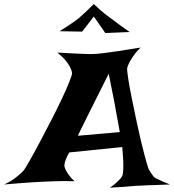

<svg xmlns="http://www.w3.org/2000/svg" viewBox="-120 -916 844 931"><path d="M158.2 -661.1Q207 -658.2 240.7 -656.7Q274.4 -655.3 296.9 -654.3Q322.3 -653.3 339.8 -654.3Q357.4 -655.3 387.7 -659.2Q413.1 -662.1 455.6 -668.5Q498 -674.8 561.5 -685.5Q539.1 -663.1 526.9 -645Q514.6 -627 507.8 -614.3Q500 -598.6 497.1 -587.9Q495.1 -578.1 501 -539.1Q506.8 -500 517.6 -446.8Q528.3 -393.6 541 -333.5Q553.7 -273.4 566.4 -221.2Q579.1 -168.9 589.4 -132.3Q599.6 -95.7 604.5 -88.9Q619.1 -68.4 623 -62Q627 -55.7 636.7 -50.8Q640.6 -48.8 649.4 -44.9Q657.2 -41 670.4 -35.2Q683.6 -29.3 704.1 -21.5Q666 -19.5 638.7 -19Q611.3 -18.6 593.8 -17.6Q573.2 -16.6 558.6 -15.6Q543.9 -15.6 523.4 -13.7Q505.9 -11.7 478 -9.8Q450.2 -7.8 413.1 -5.9Q432.6 -19.5 444.8 -30.8Q457 -42 463.9 -49.8Q471.7 -59.6 474.6 -67.4Q476.6 -76.2 477.5 -93.8Q478.5 -109.4 477.5 -135.3Q476.6 -161.1 472.7 -203.1L215.8 -176.8Q206.1 -160.2 201.2 -147.9Q196.3 -135.7 194.3 -127Q191.4 -116.2 192.4 -109.4Q194.3 -101.6 199.2 -90.8Q204.1 -81.1 213.4 -67.9Q222.7 -54.7 241.2 -37.1Q216.8 -38.1 191.4 -38.1Q166 -38.1 144.5 -37.1Q119.1 -36.1 94.7 -35.2Q70.3 -34.2 39.1 -32.2Q12.7 -30.3 -22.9 -27.8Q-58.6 -25.4 -99.6 -21.5Q-74.2 -33.2 -56.6 -45.4Q-39.1 -57.6 -27.3 -68.4Q-13.7 -80.1 -3.9 -90.8Q2.9 -100.6 23.4 -136.2Q43.9 -171.9 69.8 -220.7Q95.7 -269.5 124.5 -325.2Q153.3 -380.9 176.8 -430.2Q200.2 -479.5 214.8 -515.6Q229.5 -551.8 229.5 -562.5Q227.5 -575.2 219.7 -590.8Q212.9 -604.5 198.7 -622.1Q184.6 -639.6 158.2 -661.1ZM460.9 -275.4Q455.1 -309.6 450.2 -334.5Q445.3 -359.4 442.4 -376Q438.5 -395.5 436.5 -410.2Q433.6 -423.8 429.7 -445.3Q425.8 -463.9 420.4 -491.7Q415 -519.5 407.2 -558.6Q351.6 -447.3 320.8 -386.2Q290 -325.2 276.4 -296.9Q259.8 -263.7 257.8 -257.8ZM168.9 -764.6Q195.3 -781.2 212.4 -792.5Q229.5 -803.7 240.2 -811.5Q252 -820.3 258.8 -825.2Q264.6 -830.1 275.4 -839.8Q284.2 -847.7 298.8 -861.3Q313.5 -875 335 -896.5Q369.1 -863.3 388.7 -848.6Q399.4 -839.8 408.2 -834Q417 -828.1 430.7 -817.4Q442.4 -808.6 461.4 -794.4Q480.5 -780.3 508.8 -760.7L390.6 -755.9L335 -835.9L278.3 -762.7Z"/></svg>

Font: Irish Grover
Style: Regular
Weight: 400
Designer: Squid
Foundry: Font Diner, Inc DBA Sideshow
Version: Version 1.000